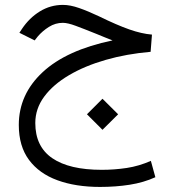

<svg xmlns="http://www.w3.org/2000/svg" viewBox="-20 -422 698 773"><path d="M433.1 -259.3Q414.6 -266.6 403.6 -271Q392.6 -275.4 366.7 -286.1Q316.9 -306.2 284.7 -318.1Q252.4 -330.1 232.9 -330.1Q203.1 -330.1 177 -313.7Q150.9 -297.4 131.8 -274.9L119.6 -259.3L58.1 -290L68.4 -305.7Q98.1 -350.1 140.6 -376.2Q183.1 -402.3 233.4 -402.3Q262.7 -402.3 298.8 -389.6Q335 -377 378.4 -356.4Q451.2 -320.8 500.7 -303.5Q550.3 -286.1 591.8 -282.7L586.4 -213.4Q489.7 -205.1 405.5 -180.9Q321.3 -156.7 257.6 -119.1Q193.8 -81.5 158 -33Q122.1 15.6 122.1 73.2Q122.1 168 190.4 214.8Q258.8 261.7 389.6 261.7Q440.9 261.7 490.5 254.2Q540 246.6 587.4 225.6L605.5 291.5Q558.1 313 502 321.8Q445.8 330.6 382.8 330.6Q284.7 330.6 211.2 303.7Q137.7 276.9 96.7 221.7Q55.7 166.5 55.7 81.1Q55.7 -42 151.6 -131.3Q247.6 -220.7 433.1 -259.3ZM330.1 38.1 392.6 -24.4 455.6 38.1 392.6 100.6Z"/></svg>

Font: Vazir Light
Style: Light
Weight: 300
Designer: Saber Rastikerdar
Foundry: Saber Rastikerdar
Version: Version 30.0.0